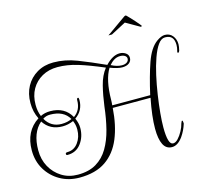

<svg xmlns="http://www.w3.org/2000/svg" viewBox="-163 -922 1204 1104"><g transform="rotate(-15 439.5 -370.0)"><path d="M179 46Q115 46 64 17Q13 -12 -17 -62Q-47 -112 -47 -176Q-47 -290 38 -345Q16 -388 16 -441Q16 -497 39.5 -540Q63 -583 105.5 -608Q148 -633 203 -633Q272 -633 342 -606Q412 -579 500 -539Q543 -585 585 -585Q604 -585 620 -574.5Q636 -564 636 -545Q636 -526 621 -514.5Q606 -503 580 -503Q553 -503 508 -520Q470 -458 469 -339Q469 -333 468.5 -325Q468 -317 467 -307H693Q717 -414 744 -491.5Q771 -569 814 -600Q842 -620 863 -620Q892 -620 909 -599Q926 -578 926 -548Q926 -534 920 -510Q916 -501 912 -501Q905 -501 909 -513Q914 -531 914 -547Q914 -606 863 -606H860Q838 -606 819 -579.5Q800 -553 784 -508Q768 -463 756 -409Q744 -355 735.5 -298.5Q727 -242 722.5 -192.5Q718 -143 718 -108Q718 -5 749 -5Q764 -5 779 -21Q794 -37 806.5 -60Q819 -83 824 -104Q829 -118 832 -118Q837 -118 837 -104V-99Q825 -60 802 -27Q772 14 738 14Q703 14 686.5 -19Q670 -52 670 -113Q670 -186 691 -292H466Q459 -189 427.5 -113Q396 -37 335.5 4.5Q275 46 179 46ZM174 27Q240 27 284 0.5Q328 -26 355.5 -72.5Q383 -119 398.5 -180.5Q414 -242 422 -313Q430 -375 444 -431.5Q458 -488 488 -526Q401 -563 339 -582Q277 -601 219 -601Q167 -601 127 -578.5Q87 -556 64.5 -516.5Q42 -477 42 -424Q42 -384 55 -354Q80 -367 113 -367Q199 -367 237 -299Q280 -329 280 -387Q280 -400 288 -400Q293 -400 293 -387Q293 -323 242 -288Q256 -258 256 -230Q256 -177 226.5 -137.5Q197 -98 145 -98Q137 -98 137 -106Q137 -114 149 -114Q188 -114 212.5 -147Q237 -180 237 -225Q237 -241 234 -254Q231 -267 226 -278Q193 -264 161 -264Q86 -264 48 -323Q-11 -272 -11 -167Q-11 -112 13 -68.5Q37 -25 78.5 1Q120 27 174 27ZM581 -515Q600 -515 611 -523Q622 -531 622 -544Q622 -555 611.5 -562Q601 -569 583 -569Q564 -569 547.5 -559Q531 -549 518 -533Q553 -515 581 -515ZM159 -279Q194 -279 220 -292Q188 -348 107 -348Q83 -348 64 -335Q96 -279 159 -279ZM550 -701 666 -783Q671 -786 674 -786Q677 -786 680 -783Q685 -778 696.5 -766Q708 -754 720.5 -740Q733 -726 741.5 -715.5Q750 -705 750 -704Q749 -701 742 -701L660 -748L571 -701Z"/></g></svg>

Font: Updock
Style: Regular
Weight: 400
Designer: Robert E. Leuschke
Foundry: Robert E. Leuschke
Version: Version 1.010; ttfautohint (v1.8.4.7-5d5b)